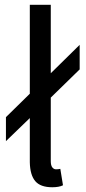

<svg xmlns="http://www.w3.org/2000/svg" viewBox="-20 -770 359 805"><path d="M314 -479 192.9 -360.8V-94.2Q192.9 -76.7 199.2 -68.4Q205.6 -60.1 214.8 -60.1Q224.1 -60.1 232.9 -62L244.1 6.8Q227.5 15.1 199.2 15.1Q149.4 15.1 127.7 -10.7Q106 -36.6 105 -89.8V-274.9L4.9 -178.2V-278.8L105 -377V-750H192.9V-462.9L314 -582Z"/></svg>

Font: Stilu
Style: Regular
Weight: 400
Designer: Genilson Lima Santos
Foundry: Genilson Lima Santos
Version: Version 1.200;PS 001.200;hotconv 1.0.88;makeotf.lib2.5.64775